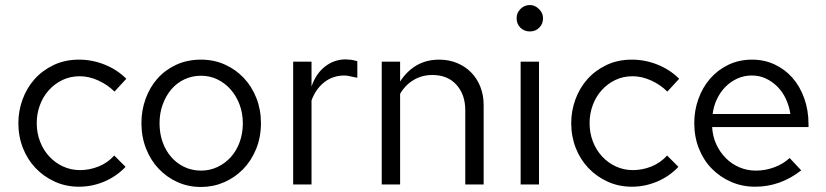

<svg xmlns="http://www.w3.org/2000/svg" viewBox="-20 -733 3283 763"><path d="M298 -57Q336 -57 372 -71.5Q408 -86 434 -115L479 -70Q443 -32 394.5 -11.5Q346 9 294 9Q242 9 198 -11Q154 -31 121.5 -65Q89 -99 71 -145Q53 -191 53 -244Q53 -292 69.5 -337.5Q86 -383 117 -418Q148 -453 193 -474.5Q238 -496 294 -496Q347 -496 396.5 -476Q446 -456 482 -420Q470 -407 458.5 -394.5Q447 -382 435 -369Q408 -396 371 -413Q334 -430 297 -430Q259 -430 228 -415Q197 -400 174 -374.5Q151 -349 138.5 -315Q126 -281 126 -244Q126 -205 139 -171Q152 -137 175.5 -111.5Q199 -86 230.5 -71.5Q262 -57 298 -57Z M542 -244Q542 -294 558.5 -340Q575 -386 605.5 -420.5Q636 -455 680 -475.5Q724 -496 779 -496Q830 -496 873.5 -476.5Q917 -457 949 -423Q981 -389 999 -343Q1017 -297 1017 -244Q1017 -187 997.5 -140Q978 -93 945.5 -60Q913 -27 870 -8.5Q827 10 779 10Q728 10 685 -9.5Q642 -29 610 -63Q578 -97 560 -143.5Q542 -190 542 -244ZM779 -55Q814 -55 844.5 -69.5Q875 -84 897.5 -109Q920 -134 932.5 -168.5Q945 -203 945 -243Q945 -283 932 -317.5Q919 -352 896.5 -377.5Q874 -403 844 -417.5Q814 -432 779 -432Q743 -432 712.5 -417.5Q682 -403 660.5 -377.5Q639 -352 626.5 -317.5Q614 -283 614 -243Q614 -203 626 -169Q638 -135 660 -109.5Q682 -84 712.5 -69.5Q743 -55 779 -55Z M1145 0V-488H1218V-389Q1235 -440 1271.5 -468.5Q1308 -497 1354 -497Q1357 -497 1360 -496.5Q1363 -496 1366 -496Q1375 -496 1383 -494Q1391 -492 1400 -490V-424Q1391 -426 1380 -428Q1369 -430 1361 -432Q1358 -432 1355 -432.5Q1352 -433 1349 -433Q1303 -433 1269 -406.5Q1235 -380 1218 -334V0Z M1497 0V-488H1570V-409Q1597 -451 1636 -473.5Q1675 -496 1725 -496Q1764 -496 1796.5 -482.5Q1829 -469 1852.5 -445Q1876 -421 1889 -388Q1902 -355 1902 -316V0H1829V-295Q1829 -357 1794 -396Q1759 -435 1698 -435Q1657 -435 1623.5 -415Q1590 -395 1570 -360V0Z M2086 -608Q2063 -608 2048 -623Q2033 -638 2033 -661Q2033 -682 2048.5 -697.5Q2064 -713 2086 -713Q2106 -713 2122 -697Q2138 -681 2138 -661Q2138 -638 2123 -623Q2108 -608 2086 -608ZM2122 -488V0H2049V-488Z M2495 -57Q2533 -57 2569 -71.5Q2605 -86 2631 -115L2676 -70Q2640 -32 2591.5 -11.5Q2543 9 2491 9Q2439 9 2395 -11Q2351 -31 2318.5 -65Q2286 -99 2268 -145Q2250 -191 2250 -244Q2250 -292 2266.5 -337.5Q2283 -383 2314 -418Q2345 -453 2390 -474.5Q2435 -496 2491 -496Q2544 -496 2593.5 -476Q2643 -456 2679 -420Q2667 -407 2655.5 -394.5Q2644 -382 2632 -369Q2605 -396 2568 -413Q2531 -430 2494 -430Q2456 -430 2425 -415Q2394 -400 2371 -374.5Q2348 -349 2335.5 -315Q2323 -281 2323 -244Q2323 -205 2336 -171Q2349 -137 2372.5 -111.5Q2396 -86 2427.5 -71.5Q2459 -57 2495 -57Z M3164 -56Q3081 9 2981 9Q2930 9 2886 -10Q2842 -29 2809 -62.5Q2776 -96 2757.5 -142.5Q2739 -189 2739 -244Q2739 -294 2755.5 -340Q2772 -386 2802 -420.5Q2832 -455 2874.5 -475.5Q2917 -496 2969 -496Q3017 -496 3058 -477Q3099 -458 3129 -424Q3159 -390 3176 -342.5Q3193 -295 3193 -239V-228H2810Q2812 -191 2826.5 -159.5Q2841 -128 2864.5 -104.5Q2888 -81 2918.5 -68Q2949 -55 2984 -55Q3021 -55 3056.5 -68Q3092 -81 3118 -105Q3129 -93 3141 -80.5Q3153 -68 3164 -56ZM2968 -433Q2937 -433 2910.5 -421Q2884 -409 2863.5 -388.5Q2843 -368 2829.5 -340Q2816 -312 2812 -280H3121Q3116 -312 3103 -340Q3090 -368 3069.5 -388.5Q3049 -409 3023.5 -421Q2998 -433 2968 -433Z"/></svg>

Font: Rosa Sans Light
Style: Regular
Weight: 300
Designer: Pentagram / MCKL
Foundry: Pentagram / MCKL
Version: Version 1.005;September 16, 2019;FontCreator 11.5.0.2425 64-